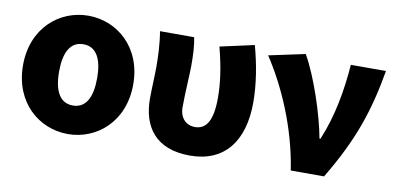

<svg xmlns="http://www.w3.org/2000/svg" viewBox="-61 -761 1961 954"><g transform="rotate(10 919.5 -284.5)"><path d="M318 14C463 14 596 -96 596 -285C596 -473 463 -583 318 -583C173 -583 40 -473 40 -285C40 -96 173 14 318 14ZM318 -130C251 -130 222 -190 222 -285C222 -379 251 -439 318 -439C385 -439 414 -379 414 -285C414 -190 385 -130 318 -130Z M934 14C1109 14 1199 -106 1199 -300C1199 -394 1182 -492 1157 -583L985 -545C1012 -442 1022 -363 1022 -292C1022 -179 992 -130 934 -130C891 -130 857 -161 857 -216C857 -292 864 -383 864 -427C864 -481 862 -530 853 -569H681C692 -506 694 -437 694 -392C694 -338 690 -285 690 -231C690 -90 760 14 934 14Z M1441 0H1609C1736 -211 1786 -367 1821 -569H1644C1634 -441 1612 -307 1559 -181H1554C1533 -298 1472 -482 1414 -583L1231 -544C1322 -406 1409 -211 1441 0Z"/></g></svg>

Font: Noto Sans JP Black
Style: Regular
Weight: 900
Designer: Ryoko NISHIZUKA 西塚涼子 (kana, bopomofo & ideographs); Paul D. Hunt (Latin, Greek & Cyrillic); Sandoll Communications 산돌커뮤니
Foundry: Adobe
Version: Version 2.002;hotconv 1.0.116;makeotfexe 2.5.65601